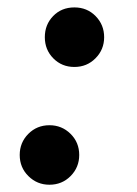

<svg xmlns="http://www.w3.org/2000/svg" viewBox="-20 -489 373 523"><path d="M182.6 -306.6Q148.4 -306.6 125.2 -330.1Q102.1 -353.5 102.1 -387.7Q102.1 -421.9 124.8 -445.3Q147.5 -468.8 182.6 -468.8Q217.3 -468.8 240.5 -445.1Q263.7 -421.4 263.7 -387.7Q263.7 -354 240.2 -330.3Q216.8 -306.6 182.6 -306.6ZM114.7 14.2Q81.1 14.2 57.4 -9.3Q33.7 -32.7 33.7 -66.9Q33.7 -100.6 57.1 -124.3Q80.6 -147.9 114.7 -147.9Q148.4 -147.9 172.1 -124.5Q195.8 -101.1 195.8 -66.9Q195.8 -33.2 172.4 -9.5Q148.9 14.2 114.7 14.2Z"/></svg>

Font: Liberation Serif
Style: Bold Italic
Weight: 700
Italic angle: -16.333°
Designer: Steve Matteson
Foundry: Ascender Corporation
Version: Version 2.1.5